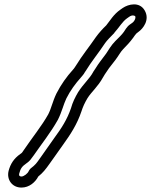

<svg xmlns="http://www.w3.org/2000/svg" viewBox="-20 -725 699 868"><path d="M77 123C113 123 140 98 153 73C174 56 186 41 205 14C227 -17 244 -41 266 -72C299 -118 328 -162 348 -221C355 -243 363 -260 376 -282C394 -310 423 -334 445 -374L454 -389C459 -396 465 -406 473 -417L501 -453C515 -471 525 -491 537 -503C551 -517 568 -535 581 -553C587 -562 594 -571 597 -574L606 -581C626 -595 659 -635 634 -678C610 -719 560 -706 535 -689L525 -682C493 -660 478 -632 460 -610C445 -596 427 -576 414 -558C384 -514 351 -474 323 -428L317 -419C315 -416 312 -412 309 -409C281 -378 256 -343 235 -302C218 -267 212 -235 198 -208C169 -156 125 -102 90 -50C77 -32 82 -36 72 -29C42 -8 27 17 19 47C9 86 34 123 77 123ZM77 73C69 73 64 69 67 59C73 36 80 27 100 13C115 3 121 -7 132 -22C167 -73 209 -125 242 -184C260 -220 267 -253 280 -280C298 -316 321 -347 346 -375C350 -380 355 -385 359 -391L365 -401L366 -402C394 -448 426 -486 455 -530C463 -542 483 -562 496 -575C497 -576 497 -577 497 -577C521 -604 533 -627 554 -642L564 -649C579 -660 590 -653 591 -652C595 -645 589 -629 577 -621L567 -614C553 -604 545 -588 540 -581C531 -568 515 -553 501 -539C483 -521 470 -498 460 -483L433 -447C427 -439 418 -426 412 -416L402 -401C402 -400 401 -399 401 -399C385 -369 357 -346 333 -308C320 -286 308 -262 301 -236C283 -184 259 -147 226 -102C203 -70 186 -45 164 -14C143 16 141 19 118 37C115 40 112 44 110 48C106 59 88 73 77 73Z"/></svg>

Font: Dictator
Style: Stencil
Weight: 500
Version: Version MIL.1277